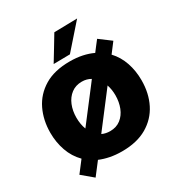

<svg xmlns="http://www.w3.org/2000/svg" viewBox="-235 -1128 1283 1370"><g transform="rotate(-30 406.0 -443.0)"><path d="M150.5 82 60.5 6.5Q79 -17.5 96.5 -40.5Q114 -63.5 131 -85.5Q79.5 -137.5 55 -207.8Q30.5 -278 30.5 -355.5Q30.5 -459.5 71.2 -544Q112 -628.5 194.8 -678.5Q277.5 -728.5 404.5 -728.5Q460 -728.5 507 -718.5Q554 -708.5 593 -690Q608 -710 623.5 -730Q639 -750 655 -770.5L748.5 -700.5Q733 -680 718 -660.5Q702.5 -640.5 688 -621Q735.5 -570.5 758.8 -502.2Q782 -434 782 -356.5Q782 -249.5 739.8 -165.8Q697.5 -82 614.8 -33.8Q532 14.5 409.5 14.5Q356.5 14.5 311.2 5.5Q266 -3.5 228.5 -19.5Q209 5.5 189.8 30.8Q170.5 56 150.5 82ZM245.5 -356.5Q245.5 -302 262.5 -258L455 -509Q461 -517.5 467.5 -525.5Q473.5 -533.5 479.5 -541.5Q447 -560.5 407 -560.5Q356 -560.5 319.8 -533Q283.5 -505.5 264.5 -459.2Q245.5 -413 245.5 -356.5ZM407 -153Q459 -153 494.8 -181Q530.5 -209 548.8 -255.2Q567 -301.5 567 -356.5Q567 -404 553 -445L548.5 -438.5L349.5 -178.5Q345.5 -173 341 -167Q371 -153 407 -153ZM296.5 -769.5Q326 -818 355.5 -866.5Q384.5 -915 414 -963.5L604 -967.5Q559.5 -916.5 516 -867.5Q472.5 -818 431.5 -771.5Z"/></g></svg>

Font: Heraclito ExtraBold
Style: Regular
Weight: 800
Designer: Kostas Bartsokas (font) & Cristiano Sobral (main changes)
Foundry: Kostas Bartsokas (font) & Cristiano Sobral (main changes)
Version: Version 1.00;July 8, 2020;FontCreator 13.0.0.2655 64-bit